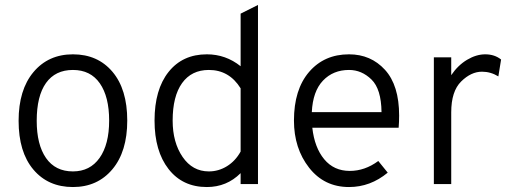

<svg xmlns="http://www.w3.org/2000/svg" viewBox="-20 -742 2065 774"><path d="M274 12Q174 12 114.5 -58.5Q55 -129 55 -255Q55 -380 115 -451.5Q175 -523 274 -523Q374 -523 433.5 -452.5Q493 -382 493 -256Q493 -131 433 -59.5Q373 12 274 12ZM274 -51Q343 -51 381.5 -105.5Q420 -160 420 -256Q420 -352 382.5 -406Q345 -460 274 -460Q203 -460 165.5 -407.5Q128 -355 128 -255Q128 -159 165.5 -105Q203 -51 274 -51Z M814 12Q716 12 659.5 -60.5Q603 -133 603 -256Q603 -381 659.5 -452Q716 -523 814 -523Q890 -523 950 -475V-687L1020 -722V0H950V-44Q894 12 814 12ZM822 -51Q861 -51 895 -72Q929 -93 950 -131V-386Q904 -460 822 -460Q752 -460 714 -407Q676 -354 676 -256Q676 -168 716 -109.5Q756 -51 822 -51Z M1387 12Q1287 12 1226 -66Q1165 -144 1165 -256Q1165 -381 1226 -452Q1287 -523 1387 -523Q1475 -523 1532 -460.5Q1589 -398 1589 -276Q1589 -249 1587 -227H1239Q1248 -147 1287 -100Q1326 -53 1390 -53Q1451 -53 1505 -93L1543 -46Q1473 12 1387 12ZM1237 -290H1518Q1517 -383 1477.5 -421.5Q1438 -460 1387 -460Q1323 -460 1282 -417Q1241 -374 1237 -290Z M1729 0V-511H1799V-439Q1826 -479 1863 -501Q1900 -523 1936 -523Q1974 -523 2000 -502L1989 -434Q1958 -453 1923 -453Q1879 -453 1839 -413.5Q1799 -374 1799 -289V0Z"/></svg>

Font: Overpass Light
Style: Regular
Weight: 300
Designer: Delve Withrington, Thomas Jockin
Foundry: Delve Fonts
Version: Version 3.000;DELV;Overpass